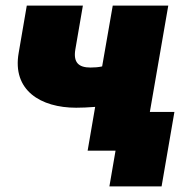

<svg xmlns="http://www.w3.org/2000/svg" viewBox="-20 -540 677 688"><path d="M253 -154C273 -154 295 -155 321 -157L294 0H394L372 128H559L605 -139H517L583 -520H384L346 -302C332 -299 319 -298 304 -298C262 -298 242 -316 250 -363L277 -520H76L47 -351C23 -216 126 -154 253 -154Z"/></svg>

Font: Fixel Display 20240404 Black
Style: Italic
Weight: 900
Italic angle: -10°
Designer: AlfaBravo + MacPaw
Foundry: Kyrylo Tkachov, Marchela Mozhyna, Serhii Makarenko, Maria Weinstein, Zakhar Kryvoshyya
Version: Version 1.211;Glyphs 3.2 (3225)